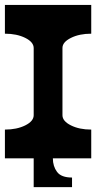

<svg xmlns="http://www.w3.org/2000/svg" viewBox="-20 -645 450 782"><path d="M117.2 0H0V-117.2Q48.3 -117.2 82.8 -134.3Q117.2 -151.4 117.2 -175.8V-449.2Q117.2 -473.6 82.8 -490.7Q48.3 -507.8 0 -507.8V-625H351.6V-507.8Q303.2 -507.8 269 -490.7Q234.4 -473.6 234.4 -449.7V-175.8Q234.4 -151.4 269 -134.3Q303.2 -117.2 351.6 -117.2V0H195.3Q195.3 32.2 212.4 55.2Q229.5 78.1 273.4 78.1V117.2H117.2Z"/></svg>

Font: Leporid
Style: Regular
Weight: 400
Designer: GGBotNet
Foundry: GGBotNet
Version: 1.00